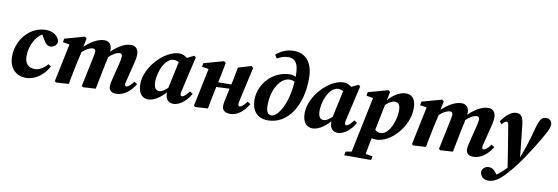

<svg xmlns="http://www.w3.org/2000/svg" viewBox="-64 -1222 5655 1945"><g transform="rotate(10 2763.5 -249.5)"><path d="M202.9 15.1C307 15.1 392.2 -61.1 434.3 -141.1L407 -161.2C368.3 -115.1 320.8 -88.2 279.3 -88.2C214.7 -88.2 173.3 -124.5 173.3 -204.3C173.3 -307.4 223.6 -422.7 329.2 -465.6H346.4V-478H275.1L323.6 -393.8C340.2 -365.9 359.2 -340.6 392.7 -340.6C430.7 -340.6 461.5 -368.5 463.3 -405.7C446.6 -463 395.5 -498.7 323.1 -498.7C157 -498.7 29.6 -345.9 29.6 -174.7C29.6 -56.9 100.9 15.1 202.9 15.1Z M514.1 8 644.1 0C657.8 -72.4 670.5 -142.9 686.3 -214.3L718 -355.1L715.8 -355L741.5 -484.4L722.8 -500.2L518.4 -443.4L512.3 -405.9L638.7 -386L585.6 -415L499.8 -3.6L514.1 8ZM791.8 8 921.3 0C935 -72.4 948.7 -142.9 963.7 -214.3L993 -354.3L991.4 -356.6C996.1 -378.3 1000.4 -392.1 1000.4 -415.4C1000.4 -471.4 967.7 -498.7 923.8 -498.7C853.9 -498.7 772.5 -449.1 696.9 -368.6H690.5L697 -324.4C748.7 -374.7 793 -396.6 825.3 -396.6C839.4 -396.6 850.7 -387.1 850.7 -367.3C850.7 -351.3 845.2 -328.2 840.1 -301.9L777.5 -3.6L791.8 8ZM1132.4 15.1C1218.4 15.1 1285.4 -50.1 1325.9 -117.6L1295.4 -138C1262.6 -95.8 1239.4 -76.1 1221.8 -76.1C1212.2 -76.1 1206.1 -83.1 1206.1 -96.3C1206.1 -106.3 1209.9 -119.9 1214.8 -139.3L1261.9 -328.2C1269.9 -359.7 1274.6 -388.4 1274.6 -415.4C1274.6 -471.4 1241.9 -498.7 1198.4 -498.7C1128.7 -498.7 1049 -449.1 973.7 -367.4H967.3L973.7 -323C1024.9 -373.7 1067.5 -396.6 1098.4 -396.6C1114.3 -396.6 1124.9 -387.1 1124.9 -365.7C1124.9 -349.3 1119.7 -322 1111.7 -290.9L1074.4 -141.1C1066.6 -110.8 1057.7 -78.1 1057.7 -48.6C1057.7 -8.3 1084.6 15.1 1132.4 15.1Z M1462.3 15.1C1530.4 15.1 1610.1 -46.7 1670.1 -127H1673.8L1667.6 -159.8C1625 -115.5 1588.6 -87.5 1556.9 -87.5C1523 -87.5 1501.9 -112.9 1501.9 -176.1C1501.9 -246.9 1534.2 -348.4 1580.7 -391.2C1605.3 -414.6 1628.6 -424.9 1650.6 -424.9C1677.5 -424.9 1704.3 -413.2 1727.9 -396.5L1795.7 -446.1C1767.5 -479.2 1734.4 -498.7 1694.9 -498.7C1547.3 -498.7 1357.3 -302.6 1357.3 -124.3C1357.3 -21.3 1407.9 15.1 1462.3 15.1ZM1719.7 15.1C1794.6 15.1 1861.9 -55.3 1897.3 -118.3L1866.8 -138.7C1836.1 -99.3 1813.9 -76.1 1795.3 -76.1C1783.8 -76.1 1777.1 -83.3 1777.1 -96.6C1777.1 -106.9 1780.1 -120.7 1784.6 -139.3L1864.6 -489L1845.9 -501.6L1714.7 -438.3L1708.4 -436.6L1637.1 -105.1L1641.2 -103.6C1639.2 -92.9 1638.3 -85.5 1638.3 -75.8C1639.8 -17.2 1671.9 15.1 1719.7 15.1Z M1945.1 8 2075.1 0C2088.8 -72.4 2101.5 -142.9 2117.3 -214.3L2149 -360.9L2172.5 -484.4L2153.8 -500.2L1949.4 -443.4L1943.3 -405.9L2069.7 -386L2016.6 -415L1930.8 -3.6L1945.1 8ZM2023.1 -225.1 2340.1 -238.7V-280.3L2023.1 -278.9V-225.1ZM2306.9 15.1C2389.6 15.1 2451.2 -51.9 2490.8 -117.6L2460.3 -138C2426.9 -95.8 2406.2 -76.1 2388.6 -76.1C2378.7 -76.1 2371.3 -83.3 2371.3 -96.6C2371.3 -106.9 2373.9 -120.7 2378.1 -139.3L2455.1 -484.4L2435.4 -500.2L2301.7 -460.2C2293.1 -409.9 2284.4 -360.6 2273.5 -311.9L2236 -141.1C2229.4 -110.8 2222.4 -78.1 2222.4 -50.9C2222.4 -8.3 2251.2 15.1 2306.9 15.1Z M2693.5 13.4C2890.8 13.4 3031.3 -187.9 3031.3 -476.3C3031.3 -634.2 2958.8 -726.1 2833.4 -726.1C2759.5 -726.1 2697.3 -696.5 2651.9 -654.3L2674.3 -619.2C2714.5 -642.9 2750.2 -653.3 2786.9 -653.3C2853.3 -653.3 2894.8 -616.4 2894.8 -489.9C2894.8 -205.2 2787.1 -42 2720.5 -42C2686.7 -42 2664.7 -62.6 2664.7 -137.2C2664.7 -306.9 2748.9 -431.7 2841.7 -431.7C2876.5 -431.7 2902 -420 2917.6 -392.9L2944.4 -431.6H2932.4C2909 -467.5 2875.2 -484.4 2835.4 -484.4C2663 -484.4 2524.3 -334.3 2524.3 -172.3C2524.3 -41.8 2596.6 13.4 2693.5 13.4Z M3153.3 15.1C3221.4 15.1 3301.1 -46.7 3361.1 -127H3364.8L3358.6 -159.8C3316 -115.5 3279.6 -87.5 3247.9 -87.5C3214 -87.5 3192.9 -112.9 3192.9 -176.1C3192.9 -246.9 3225.2 -348.4 3271.7 -391.2C3296.3 -414.6 3319.6 -424.9 3341.6 -424.9C3368.5 -424.9 3395.3 -413.2 3418.9 -396.5L3486.7 -446.1C3458.5 -479.2 3425.4 -498.7 3385.9 -498.7C3238.3 -498.7 3048.3 -302.6 3048.3 -124.3C3048.3 -21.3 3098.9 15.1 3153.3 15.1ZM3410.7 15.1C3485.6 15.1 3552.9 -55.3 3588.3 -118.3L3557.8 -138.7C3527.1 -99.3 3504.9 -76.1 3486.3 -76.1C3474.8 -76.1 3468.1 -83.3 3468.1 -96.6C3468.1 -106.9 3471.1 -120.7 3475.6 -139.3L3555.6 -489L3536.9 -501.6L3405.7 -438.3L3399.4 -436.6L3328.1 -105.1L3332.2 -103.6C3330.2 -92.9 3329.3 -85.5 3329.3 -75.8C3330.8 -17.2 3362.9 15.1 3410.7 15.1Z M3517.1 227.1H3793.8L3801.8 188.1L3679.2 168.4H3637.7L3524.9 188.1L3517.1 227.1ZM3575.1 227.1H3719.7C3731.8 155.5 3745.3 85.9 3765.1 -13.4L3772 -31.4L3837.6 -356.9L3838.6 -362.6L3863.5 -484.4L3844.8 -500.2L3640.4 -443.4L3635 -405.9L3761.2 -386L3708.4 -415L3575.1 227.1ZM3805.2 15.1C3957.8 15.1 4128.5 -174.5 4128.5 -361.4C4128.5 -465.7 4082.2 -498.7 4024.6 -498.7C3955.9 -498.7 3868.4 -440.5 3812.9 -354H3808.6L3819.6 -330.8C3854.6 -367.6 3895.1 -396.6 3928.2 -396.6C3966.9 -396.6 3985.6 -372.8 3985.6 -313.5C3985.6 -253.1 3963.5 -174.7 3935 -128.9C3904.3 -78.8 3873.3 -58.6 3836.2 -58.6C3798.6 -58.6 3769.6 -87.8 3743.1 -130.4L3702.5 -30.7C3732.6 1.3 3766.4 15.1 3805.2 15.1Z M4188.1 8 4318.1 0C4331.8 -72.4 4344.5 -142.9 4360.3 -214.3L4392 -355.1L4389.8 -355L4415.5 -484.4L4396.8 -500.2L4192.4 -443.4L4186.3 -405.9L4312.7 -386L4259.6 -415L4173.8 -3.6L4188.1 8ZM4465.8 8 4595.3 0C4609 -72.4 4622.7 -142.9 4637.7 -214.3L4667 -354.3L4665.4 -356.6C4670.1 -378.3 4674.4 -392.1 4674.4 -415.4C4674.4 -471.4 4641.7 -498.7 4597.8 -498.7C4527.9 -498.7 4446.5 -449.1 4370.9 -368.6H4364.5L4371 -324.4C4422.7 -374.7 4467 -396.6 4499.3 -396.6C4513.4 -396.6 4524.7 -387.1 4524.7 -367.3C4524.7 -351.3 4519.2 -328.2 4514.1 -301.9L4451.5 -3.6L4465.8 8ZM4806.4 15.1C4892.4 15.1 4959.4 -50.1 4999.9 -117.6L4969.4 -138C4936.6 -95.8 4913.4 -76.1 4895.8 -76.1C4886.2 -76.1 4880.1 -83.1 4880.1 -96.3C4880.1 -106.3 4883.9 -119.9 4888.8 -139.3L4935.9 -328.2C4943.9 -359.7 4948.6 -388.4 4948.6 -415.4C4948.6 -471.4 4915.9 -498.7 4872.4 -498.7C4802.7 -498.7 4723 -449.1 4647.7 -367.4H4641.3L4647.7 -323C4698.9 -373.7 4741.5 -396.6 4772.4 -396.6C4788.3 -396.6 4798.9 -387.1 4798.9 -365.7C4798.9 -349.3 4793.7 -322 4785.7 -290.9L4748.4 -141.1C4740.6 -110.8 4731.7 -78.1 4731.7 -48.6C4731.7 -8.3 4758.6 15.1 4806.4 15.1Z M4998.7 227.1C5056 227.1 5108.2 190.6 5158.9 137.5C5210.9 82.4 5244.4 39 5276.1 -3.6C5333.3 -79.4 5371 -145 5408.7 -201.6C5442.4 -253.9 5467.7 -300.2 5489.4 -339.6C5513 -382.5 5527.3 -411.1 5527.3 -446.4C5527.3 -480 5499 -500.4 5468.8 -500.4C5417.9 -500.4 5399.3 -467.3 5369.9 -355.1C5342.3 -250.7 5314.2 -158.3 5270.7 -49.5C5237.4 -9.4 5202.3 29.3 5166.4 66.6C5124.4 111.8 5059.8 163.1 5038 174.4V186.4H5088.8V173.4L5072.7 155.5C5039.4 110.2 5018.6 91.2 4982.4 91.2C4947.2 91.2 4919.8 111.5 4911.9 146.9C4912.8 198.8 4950.4 227.1 4998.7 227.1ZM5172.1 83 5291.6 -49.9H5276.1C5265.7 -159 5253.7 -270.1 5240.7 -386.5C5231.5 -468.4 5212.7 -498.7 5161.8 -498.7C5112.6 -498.7 5064.1 -462.6 5009 -384.8L5032 -358.7C5052.3 -383.4 5067 -393.2 5078.2 -393.2C5091.2 -393.2 5097.7 -387.1 5105.1 -333.9C5128.5 -187.4 5151.3 -59 5172.1 83Z"/></g></svg>

Font: Source Serif 4 Variable
Style: Italic
Weight: 400
Italic angle: -12°
Designer: Frank Grießhammer
Foundry: Adobe Systems Incorporated
Version: Version 4.004;hotconv 1.0.116;makeotfexe 2.5.65601